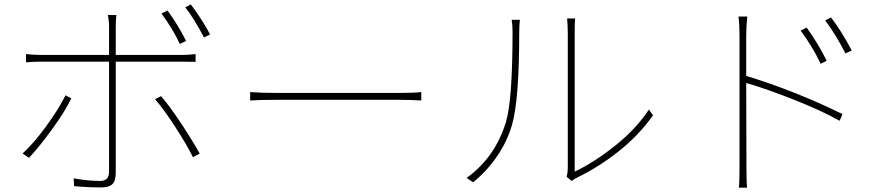

<svg xmlns="http://www.w3.org/2000/svg" viewBox="-20 -820 4040 869"><path d="M822.3 -634.8 793.9 -621.1Q762.7 -688.5 710.9 -758.8L738.3 -772.5Q785.2 -708 822.3 -634.8ZM111.3 -105.5 82 -125Q129.9 -168 188.5 -248Q247.1 -328.1 276.4 -388.7L302.7 -375Q275.4 -317.4 217.8 -237.8Q160.2 -158.2 111.3 -105.5ZM800.8 -541H503.9V-37.1Q503.9 -2 488.8 13.2Q473.6 28.3 436.5 28.3Q377.9 28.3 315.4 22.5L313.5 -12.7Q380.9 -1 432.6 -1Q473.6 -1 473.6 -42V-541H171.9Q135.7 -541 97.7 -538.1V-575.2Q132.8 -571.3 170.9 -571.3H473.6V-697.3Q473.6 -728.5 467.8 -752H506.8Q503.9 -731.4 503.9 -697.3V-571.3H799.8Q834 -571.3 865.2 -575.2V-540Q842.8 -541 800.8 -541ZM681.6 -371.1 709 -384.8Q748 -339.8 799.3 -262.2Q850.6 -184.6 883.8 -125L853.5 -108.4Q824.2 -167 772.9 -246.1Q721.7 -325.2 681.6 -371.1ZM818.4 -787.1 843.8 -799.8Q899.4 -725.6 930.7 -664.1L903.3 -650.4Q858.4 -736.3 818.4 -787.1Z M1112.3 -365.2V-403.3Q1161.1 -399.4 1230.5 -399.4H1789.1Q1851.6 -399.4 1886.7 -403.3V-365.2Q1836.9 -368.2 1790 -368.2H1230.5Q1150.4 -368.2 1112.3 -365.2Z M2121.1 4.9 2091.8 -14.6Q2220.7 -107.4 2269.5 -266.6Q2299.8 -364.3 2299.8 -676.8Q2299.8 -708 2295.9 -730.5H2333Q2330.1 -703.1 2330.1 -676.8Q2330.1 -369.1 2297.9 -256.8Q2276.4 -180.7 2229.5 -112.3Q2182.6 -43.9 2121.1 4.9ZM2567.4 -1 2544.9 -19.5Q2549.8 -39.1 2549.8 -58.6V-673.8Q2549.8 -698.2 2546.9 -736.3H2583Q2581.1 -723.6 2581.1 -673.8V-43Q2668.9 -85 2763.7 -160.2Q2858.4 -235.4 2917 -324.2L2935.5 -297.9Q2872.1 -208 2780.8 -135.7Q2689.5 -63.5 2592.8 -16.6Q2579.1 -9.8 2567.4 -1Z M3721.7 -544.9 3694.3 -531.2Q3658.2 -608.4 3603.5 -681.6L3630.9 -695.3Q3682.6 -624 3721.7 -544.9ZM3357.4 -657.2V-476.6Q3580.1 -408.2 3793 -303.7L3780.3 -273.4Q3700.2 -318.4 3574.7 -368.2Q3449.2 -418 3357.4 -444.3L3358.4 -69.3Q3358.4 3.9 3361.3 29.3H3324.2Q3327.1 3.9 3327.1 -69.3V-657.2Q3327.1 -710.9 3322.3 -745.1H3362.3Q3357.4 -701.2 3357.4 -657.2ZM3714.8 -727.5 3741.2 -741.2Q3787.1 -681.6 3835 -591.8L3806.6 -578.1Q3759.8 -668.9 3714.8 -727.5Z"/></svg>

Font: Gen Shin Gothic ExtraLight
Style: Regular
Weight: 100
Designer: [Source Han Sans]
Ryoko NISHIZUKA  (kana & ideographs); Paul D. Hunt (Latin, Greek & Cyrillic); Wenlong ZHANG  (bopomofo
Version: Version 1.002.20150607